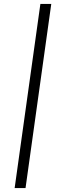

<svg xmlns="http://www.w3.org/2000/svg" viewBox="-20 -800 320 970"><path d="M109 150H54L184 -780H239Z"/></svg>

Font: Mohave Light Light
Style: Italic
Weight: 300
Italic angle: -8°
Version: Version 2.003